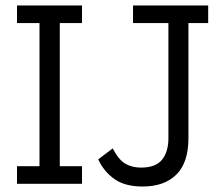

<svg xmlns="http://www.w3.org/2000/svg" viewBox="-20 -670 817 700"><path d="M42 0V-64H124V-586H42V-650H279V-586H198V-64H279V0ZM667 -586V-166Q667 -77 623 -33.5Q579 10 500 10Q436 10 397.5 -17Q359 -44 338 -89L391 -129Q412 -88 436.5 -73.5Q461 -59 494 -59Q548 -59 571 -88Q594 -117 594 -166V-586H465V-650H739V-586Z"/></svg>

Font: Zilla Slab Regular
Style: Regular
Weight: 400
Designer: Typotheque.com
Foundry: Typotheque type foundry
Version: Version 1.0; 2017